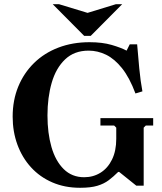

<svg xmlns="http://www.w3.org/2000/svg" viewBox="-20 -880 770 910"><path d="M456 -320H706V-285H671L661 -275V0H626L545 -65H540Q518 -43 495.5 -26Q473 -9 441.5 0.5Q410 10 360 10H359Q287 10 228 -15.5Q169 -41 127 -87Q85 -133 62.5 -194.5Q40 -256 40 -327Q40 -405 66.5 -469.5Q93 -534 141.5 -581.5Q190 -629 257 -654.5Q324 -680 404 -680Q465 -680 509.5 -667Q554 -654 580 -640L595 -670H630Q634 -619 640 -556.5Q646 -494 655 -447L622 -437Q594 -512 558.5 -556.5Q523 -601 483 -620.5Q443 -640 400 -640Q332 -640 288.5 -598.5Q245 -557 225 -487.5Q205 -418 205 -333Q205 -249 224 -183Q243 -117 282 -78.5Q321 -40 379 -40Q422 -40 456.5 -61.5Q491 -83 511 -124Q531 -165 531 -222V-275L521 -285H456ZM529 -860H559L410 -710H379L230 -860H260L395 -819Z"/></svg>

Font: Brygada 1918
Style: Bold
Weight: 700
Designer: Mateusz Machalski | Borys Kosmynka | Przemek Hoffer
Foundry: NIEPODLEGLA 2018
Version: Version 3.006